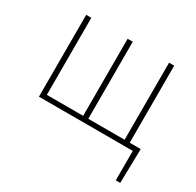

<svg xmlns="http://www.w3.org/2000/svg" viewBox="-143 -638 991 971"><g transform="rotate(30 353.0 -153.0)"><path d="M644 172V0H600V-28H674V-12L670 172ZM96 0V-478H126V-28H338V-478H368V-28H580V-478H610V0Z"/></g></svg>

Font: SourceSans3VF
Style: Regular
Weight: 200
Designer: Paul D. Hunt
Foundry: Adobe
Version: Version 3.052;hotconv 1.1.0;makeotfexe 2.6.0